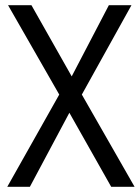

<svg xmlns="http://www.w3.org/2000/svg" viewBox="-20 -502 539 739"><path d="M8 217 208 -138 11 -482H101L256 -208L399 -482H486L295 -138L498 217H408L247 -68L95 217Z"/></svg>

Font: Cantarell
Style: Regular
Weight: 400
Designer: Dave Crossland, Nikolaus Waxweiler, Florian Fecher, Jacques Le Bailly, Eben Sorkin, Alexei Vanyashin, Alexios Zavras, Em
Version: Version 0.303